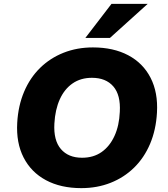

<svg xmlns="http://www.w3.org/2000/svg" viewBox="-20 -961 867 992"><path d="M400 11Q294 11 217.5 -30Q141 -71 102 -147Q63 -223 69 -327Q74 -415 104.5 -487Q135 -559 187 -610Q239 -661 308.5 -688.5Q378 -716 460 -716Q566 -716 642.5 -675.5Q719 -635 758 -559Q797 -483 791 -379Q786 -290 755.5 -218Q725 -146 673 -95Q621 -44 551.5 -16.5Q482 11 400 11ZM404 -146Q463 -146 505 -175.5Q547 -205 571.5 -258.5Q596 -312 599 -383Q604 -470 565.5 -514.5Q527 -559 455 -559Q397 -559 355 -530Q313 -501 289 -448Q265 -395 261 -323Q256 -236 294.5 -191Q333 -146 404 -146ZM421 -765 556 -941H743L548 -765Z"/></svg>

Font: Nunito Sans 10pt Black
Style: Italic
Weight: 900
Italic angle: -9°
Designer: Vernon Adams
Foundry: Vernon Adams
Version: Version 3.101;gftools[0.9.27]